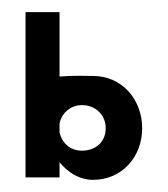

<svg xmlns="http://www.w3.org/2000/svg" viewBox="-20 -292 276 316"><path d="M154 -81C154 -59 138 -44 115 -44C95 -44 82 -57 78 -74V-89C82 -107 97 -119 115 -119C137 -119 154 -103 154 -81ZM22 0H78V-25C91 -9 110 4 133 4C181 4 214 -34 214 -81C214 -128 181 -167 133 -167C123 -167 100 -168 78 -166V-272H22Z"/></svg>

Font: Hussar Tani
Style: Dwa
Weight: 700
Foundry: Cannot Into Space Fonts
Version: Version 0.92